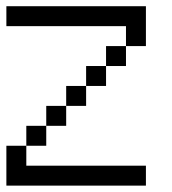

<svg xmlns="http://www.w3.org/2000/svg" viewBox="-20 -582 540 602"><path d="M0 -125H62.5V-62.5H437.5V0H0ZM62.5 -187.5H125V-125H62.5ZM125 -250H187.5V-187.5H125ZM187.5 -312.5H250V-250H187.5ZM250 -375H312.5V-312.5H250ZM312.5 -437.5H375V-375H312.5ZM375 -500H0V-562.5H437.5V-437.5H375Z"/></svg>

Font: HE실루아
Style: regular
Weight: 500
Monospace: yes
Designer: Taeyun An (WindowsTiger)
Version: v1